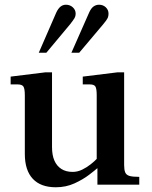

<svg xmlns="http://www.w3.org/2000/svg" viewBox="-20 -781 643 812"><path d="M216 11Q152 11 118.5 -25Q85 -61 85 -130V-378Q85 -406 79 -415Q73 -424 55 -424H25V-457L171 -475H200V-159Q200 -125 210 -102Q220 -79 239.5 -66.5Q259 -54 287 -54Q308 -54 327.5 -63.5Q347 -73 364 -86.5Q381 -100 392 -112V-70Q382 -61 356.5 -41.5Q331 -22 295 -5.5Q259 11 216 11ZM392 0V-69H389V-378Q389 -406 383.5 -415Q378 -424 360 -424H330V-457L476 -475H505V-83Q505 -63 509.5 -52Q514 -41 527.5 -37Q541 -33 569 -33V0ZM282 -558 357 -728Q365 -746 375.5 -753.5Q386 -761 399 -761Q416 -761 427.5 -750Q439 -739 439 -723Q439 -713 435.5 -705Q432 -697 417 -679L315 -558ZM144 -558 218 -728Q226 -745 236 -753Q246 -761 259 -761Q276 -761 288 -750Q300 -739 300 -723Q300 -713 295.5 -705Q291 -697 277 -679L176 -558Z"/></svg>

Font: Frank Ruhl Libre Medium
Style: Regular
Weight: 500
Designer: Yanek Iontef
Foundry: Fontef
Version: Version 6.004